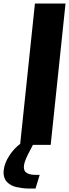

<svg xmlns="http://www.w3.org/2000/svg" viewBox="-78 -830 395 1100"><path d="M125.5 250Q116.7 250 107.9 250Q99.1 250 89.8 250Q86.9 250 83.5 250Q67.9 250 52.2 248Q33.7 245.6 16.6 241.9Q-0.5 238.3 -14.9 230.2Q-29.3 222.2 -39.3 211.2Q-49.3 200.2 -54.2 183.1Q-57.6 171.9 -57.6 158.2Q-57.6 151.4 -56.6 144.5Q-52.2 104 -24.4 61.3Q3.4 18.6 41 -8.3H114.3Q108.9 4.9 94.5 31Q80.1 57.1 70.6 79.6Q61 102.1 59.1 122.1Q58.1 130.4 59.6 137Q61 143.6 63.2 148.4Q65.4 153.3 70.6 157.2Q75.7 161.1 79.8 163.6Q84 166 91.3 167.7Q98.6 169.4 103.3 170.2Q107.9 170.9 116.2 171.4Q124.5 171.9 128.2 171.9Q131.8 171.9 139.9 171.9Q147.9 171.9 149.4 171.9ZM37.1 0 122.1 -809.6H297.4L212.4 0Z"/></svg>

Font: Oswald
Style: Bold
Weight: 700
Designer: Vernon Adams
Foundry: Vernon Adams
Version: 3.0; ttfautohint (v0.94.23-7a4d-dirty) -l 8 -r 50 -G 200 -x 